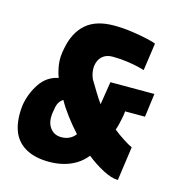

<svg xmlns="http://www.w3.org/2000/svg" viewBox="-83 -584 622 662"><g transform="rotate(15 228.0 -253.0)"><path d="M149 3Q97 3 63.5 -17Q30 -37 17.5 -74Q5 -111 11 -162Q18 -205 42 -241Q66 -277 107 -285Q99 -306 95.5 -331.5Q92 -357 99 -389Q110 -447 145.5 -478Q181 -509 245 -509Q277 -509 308.5 -504.5Q340 -500 364.5 -494.5Q389 -489 397 -485L383 -387Q381 -388 363 -392.5Q345 -397 319.5 -400.5Q294 -404 268 -404Q249 -404 236.5 -395.5Q224 -387 218.5 -373Q213 -359 214 -343Q215 -327 222 -311Q227 -303 233 -293Q239 -283 245.5 -272Q252 -261 258.5 -251.5Q265 -242 270 -235L283 -317H440L429 -233H358Q357 -220 354.5 -208.5Q352 -197 349.5 -186Q347 -175 343 -164Q359 -151 379 -138Q399 -125 412 -119L395 2Q372 2 340 -15Q308 -32 281 -54Q265 -34 244.5 -21.5Q224 -9 200 -3Q176 3 149 3ZM168 -90Q185 -90 197.5 -96.5Q210 -103 218 -114Q196 -138 176 -164.5Q156 -191 142 -216Q133 -210 127.5 -201Q122 -192 120 -176Q111 -136 125.5 -113Q140 -90 168 -90Z"/></g></svg>

Font: Alumni Sans Thin ExtraBold
Style: Italic
Weight: 800
Italic angle: -8°
Version: Version 1.016